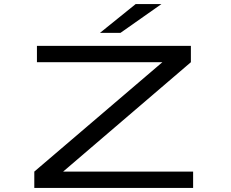

<svg xmlns="http://www.w3.org/2000/svg" viewBox="-20 -926 1140 946"><path d="M149 0V-80.5L780 -619.5H162V-700H920.5V-619.5L291 -80.5H931.5V0ZM573.5 -764H472.5L648.5 -906H775.5Z"/></svg>

Font: Trispace Expanded
Style: Regular
Weight: 400
Width: 7
Designer: Tyler Finck
Foundry: Etcetera Type Company
Version: Version 1.210; ttfautohint (v1.8.3)